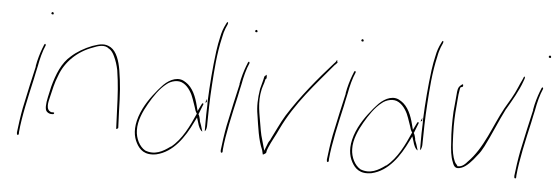

<svg xmlns="http://www.w3.org/2000/svg" viewBox="-52 -900 3314 1146"><g transform="rotate(5 1605.5 -327.0)"><path d="M217 -702C216 -699 219 -695 224 -695C229 -695 230 -695 231 -700C232 -703 228 -709 225 -709C221 -709 218 -707 217 -702ZM151 -378 152 -377 135 -302C129 -275 122 -246 116 -216L96 -123C88 -83 77 -6 74 25L75 36C79 41 84 42 86 33V23V22C94 -71 123 -196 147 -302C153 -329 157 -353 163 -377C171 -422 183 -470 200 -508C200 -509 200 -510 199 -513C193 -525 186 -499 183 -492L182 -490C170 -458 158 -419 151 -378ZM162 -376H163ZM199 -513Z M240 -202C231 -161 228 -125 242 -113C250 -105 262 -102 267 -102H277C282 -102 284 -104 285 -108C286 -112 284 -113 279 -113H268C231 -124 245 -173 252 -202C263 -248 271 -289 289 -332C319 -418 391 -487 482 -519C508 -530 551 -545 576 -521V-522C592 -513 603 -497 612 -477C623 -454 632 -427 638 -397C651 -311 654 -259 658 -149L662 -51C662 -47 663 -47 665 -47C668 -48 674 -52 674 -55L670 -151C667 -263 664 -313 650 -400C641 -452 624 -507 587 -530C553 -550 525 -545 477 -528C431 -510 388 -485 354 -454C302 -410 275 -342 254 -265ZM482 -519Z M788 -132C765 -62 773 -10 794 28C813 63 844 96 914 83C1014 60 1078 -35 1123 -129L1137 -157L1146 -129C1151 -108 1162 -82 1176 -76L1165 -112C1162 -120 1158 -130 1155 -139L1156 -141C1153 -154 1150 -170 1143 -179L1145 -180C1153 -199 1161 -221 1168 -239V-242C1168 -243 1168 -243 1165 -244C1160 -245 1161 -245 1153 -229L1137 -196L1129 -227C1116 -279 1095 -334 1050 -362H1049C1008 -392 957 -370 920 -334C910 -324 900 -312 890 -301C851 -254 811 -200 788 -132ZM786 -50C784 -107 812 -167 838 -212C865 -259 898 -309 939 -340C962 -359 1006 -374 1039 -353C1070 -335 1092 -295 1102 -264L1118 -218C1122 -203 1126 -190 1134 -180C1101 -105 1061 -20 997 30H995C953 61 905 89 846 66C811 46 787 -1 786 -50ZM1232 -644C1227 -621 1221 -594 1217 -562C1204 -462 1196 -359 1192 -264V-237C1191 -198 1189 -160 1190 -126V-79C1195 -83 1200 -94 1201 -110C1202 -186 1203 -271 1209 -358C1215 -447 1221 -545 1244 -644C1248 -667 1254 -687 1260 -702L1270 -725C1274 -736 1273 -738 1270 -740C1268 -743 1261 -731 1260 -727C1247 -701 1239 -680 1232 -644ZM1178 -250C1180 -251 1184 -253 1187 -254V-262V-273ZM1165 -112V-113ZM1201 -110Z M1438 -702C1437 -699 1440 -695 1445 -695C1450 -695 1451 -695 1452 -700C1453 -703 1449 -709 1446 -709C1442 -709 1439 -707 1438 -702ZM1372 -378 1373 -377 1356 -302C1350 -275 1343 -246 1337 -216L1317 -123C1309 -83 1298 -6 1295 25L1296 36C1300 41 1305 42 1307 33V23V22C1315 -71 1344 -196 1368 -302C1374 -329 1378 -353 1384 -377C1392 -422 1404 -470 1421 -508C1421 -509 1421 -510 1420 -513C1414 -525 1407 -499 1404 -492L1403 -490C1391 -458 1379 -419 1372 -378ZM1383 -376H1384ZM1420 -513Z M1497 -360C1488 -302 1486 -253 1495 -204C1506 -133 1515 -55 1541 2C1546 19 1546 27 1547 28C1550 31 1566 18 1566 18L1567 14C1568 6 1570 -3 1576 -16C1593 -57 1612 -86 1632 -130C1709 -293 1829 -421 1927 -539L1928 -540L1942 -554C1945 -557 1945 -558 1942 -562C1942 -568 1941 -571 1940 -572C1939 -571 1936 -567 1933 -560L1921 -547C1836 -452 1738 -335 1662 -214C1635 -170 1609 -111 1585 -65V-63C1581 -57 1575 -50 1573 -44L1554 5L1529 -84C1525 -102 1521 -122 1518 -142C1508 -207 1488 -277 1507 -360C1510 -373 1515 -385 1519 -399L1524 -420C1531 -425 1531 -425 1530 -443H1529L1530 -448C1525 -445 1521 -441 1516 -436C1512 -413 1503 -385 1497 -360ZM1519 -399Z M2074 -702C2073 -699 2076 -695 2081 -695C2086 -695 2087 -695 2088 -700C2089 -703 2085 -709 2082 -709C2078 -709 2075 -707 2074 -702ZM2008 -378 2009 -377 1992 -302C1986 -275 1979 -246 1973 -216L1953 -123C1945 -83 1934 -6 1931 25L1932 36C1936 41 1941 42 1943 33V23V22C1951 -71 1980 -196 2004 -302C2010 -329 2014 -353 2020 -377C2028 -422 2040 -470 2057 -508C2057 -509 2057 -510 2056 -513C2050 -525 2043 -499 2040 -492L2039 -490C2027 -458 2015 -419 2008 -378ZM2019 -376H2020ZM2056 -513Z M2078 -132C2055 -62 2063 -10 2084 28C2103 63 2134 96 2204 83C2304 60 2368 -35 2413 -129L2427 -157L2436 -129C2441 -108 2452 -82 2466 -76L2455 -112C2452 -120 2448 -130 2445 -139L2446 -141C2443 -154 2440 -170 2433 -179L2435 -180C2443 -199 2451 -221 2458 -239V-242C2458 -243 2458 -243 2455 -244C2450 -245 2451 -245 2443 -229L2427 -196L2419 -227C2406 -279 2385 -334 2340 -362H2339C2298 -392 2247 -370 2210 -334C2200 -324 2190 -312 2180 -301C2141 -254 2101 -200 2078 -132ZM2076 -50C2074 -107 2102 -167 2128 -212C2155 -259 2188 -309 2229 -340C2252 -359 2296 -374 2329 -353C2360 -335 2382 -295 2392 -264L2408 -218C2412 -203 2416 -190 2424 -180C2391 -105 2351 -20 2287 30H2285C2243 61 2195 89 2136 66C2101 46 2077 -1 2076 -50ZM2522 -644C2517 -621 2511 -594 2507 -562C2494 -462 2486 -359 2482 -264V-237C2481 -198 2479 -160 2480 -126V-79C2485 -83 2490 -94 2491 -110C2492 -186 2493 -271 2499 -358C2505 -447 2511 -545 2534 -644C2538 -667 2544 -687 2550 -702L2560 -725C2564 -736 2563 -738 2560 -740C2558 -743 2551 -731 2550 -727C2537 -701 2529 -680 2522 -644ZM2468 -250C2470 -251 2474 -253 2477 -254V-262V-273ZM2455 -112V-113ZM2491 -110Z M2670 -446C2668 -410 2662 -366 2659 -325C2656 -268 2656 -199 2661 -146C2663 -99 2668 -55 2681 -25C2690 1 2700 17 2737 3C2765 -7 2798 -43 2823 -77C2839 -95 2850 -114 2861 -135C2898 -207 2931 -291 2969 -366L2970 -368L2971 -369C3002 -422 3039 -485 3059 -542L3064 -556C3066 -561 3066 -562 3066 -563V-564C3065 -572 3063 -571 3062 -571C3060 -570 3057 -564 3055 -557L3049 -544C3045 -535 3038 -522 3031 -504C3013 -460 2984 -412 2959 -370C2900 -263 2860 -125 2768 -34C2760 -24 2741 -3 2716 -3H2711C2706 -15 2699 -14 2692 -31C2668 -84 2670 -169 2668 -240C2668 -293 2672 -347 2677 -398C2679 -422 2680 -438 2684 -457L2687 -472C2692 -476 2699 -477 2702 -479C2704 -486 2702 -494 2700 -494C2697 -493 2698 -493 2697 -490H2694C2679 -478 2673 -472 2670 -446ZM2768 -34V-35Z M3197 -702C3196 -699 3199 -695 3204 -695C3209 -695 3210 -695 3211 -700C3212 -703 3208 -709 3205 -709C3201 -709 3198 -707 3197 -702ZM3131 -378 3132 -377 3115 -302C3109 -275 3102 -246 3096 -216L3076 -123C3068 -83 3057 -6 3054 25L3055 36C3059 41 3064 42 3066 33V23V22C3074 -71 3103 -196 3127 -302C3133 -329 3137 -353 3143 -377C3151 -422 3163 -470 3180 -508C3180 -509 3180 -510 3179 -513C3173 -525 3166 -499 3163 -492L3162 -490C3150 -458 3138 -419 3131 -378ZM3142 -376H3143ZM3179 -513Z"/></g></svg>

Font: Stray Cat
Style: HlExtObl
Weight: 100
Version: Version 1.0